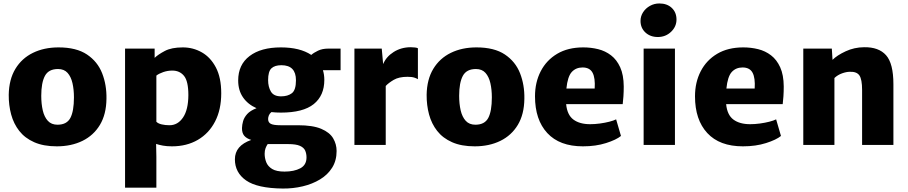

<svg xmlns="http://www.w3.org/2000/svg" viewBox="-20 -838 5249 1110"><path d="M308.5 8Q231.5 8 177.8 -15.8Q124 -39.5 91.5 -81Q59 -122.5 44.5 -176.2Q30 -230 30.5 -290Q32 -379 69 -440Q106 -501 170.5 -532.5Q235 -564 318.5 -564Q421.5 -564 482.8 -523Q544 -482 570.5 -414.5Q597 -347 595.5 -267Q594.5 -177.5 557.8 -116.2Q521 -55 456.5 -23.5Q392 8 308.5 8ZM312.5 -117Q366 -117 386.8 -156.2Q407.5 -195.5 407.5 -275Q407.5 -320 399 -357.2Q390.5 -394.5 370.5 -416.8Q350.5 -439 315.5 -439Q261 -439 239.8 -399.5Q218.5 -360 218.5 -284Q218.5 -238 227.2 -200Q236 -162 256.5 -139.5Q277 -117 312.5 -117Z M703 247V-557H874V-503.5Q893.5 -522.5 932.5 -543.2Q971.5 -564 1037 -564Q1096.5 -564 1147 -535.2Q1197.5 -506.5 1228.2 -447.8Q1259 -389 1259 -299Q1259 -204.5 1223.5 -135.8Q1188 -67 1123.8 -29.5Q1059.5 8 974 8Q944.5 8 921.5 3.8Q898.5 -0.5 882.5 -6L884 68V247ZM884 -134Q894.5 -123.5 915 -118.8Q935.5 -114 960 -114Q1008 -114 1038.2 -158.8Q1068.5 -203.5 1069 -288Q1069 -368.5 1044 -399.2Q1019 -430 976 -430Q949 -430 923.8 -421.2Q898.5 -412.5 884 -401Z M1604 -187Q1575 -187 1549 -190Q1538.5 -181.5 1534.2 -170.5Q1530 -159.5 1530 -150Q1530 -130 1545.8 -122Q1561.5 -114 1601 -114H1702Q1788.5 -114 1837.2 -93.2Q1886 -72.5 1906 -38.5Q1926 -4.5 1926 35Q1926 90.5 1900.2 131.5Q1874.5 172.5 1830.2 199.2Q1786 226 1730.2 239.2Q1674.5 252.5 1615 252Q1467.5 250.5 1402.8 205.2Q1338 160 1338 83Q1338 4 1432.5 -29Q1405 -37.5 1391.8 -53.5Q1378.5 -69.5 1379 -98Q1379.5 -117 1385.5 -138Q1391.5 -159 1409.2 -178.8Q1427 -198.5 1463 -212.5Q1413 -234.5 1385 -275Q1357 -315.5 1357 -373Q1357 -464 1422.8 -514Q1488.5 -564 1604 -564Q1714 -564 1779.5 -520.5Q1793.5 -533 1818.5 -545Q1843.5 -557 1877 -557H1949V-432H1847Q1855 -406 1855 -376Q1855 -285.5 1793.8 -236.2Q1732.5 -187 1604 -187ZM1605 -281Q1643.5 -281 1667.2 -299Q1691 -317 1691 -374Q1691 -461 1607 -461Q1568 -461 1549 -442.8Q1530 -424.5 1530 -375Q1530 -336 1546.2 -308.5Q1562.5 -281 1605 -281ZM1510 51Q1510 76 1519.2 99.8Q1528.5 123.5 1553.2 138.8Q1578 154 1625 154Q1680 154 1716 135Q1752 116 1752 72Q1752 50.5 1744.5 33Q1737 15.5 1714.2 5.2Q1691.5 -5 1646 -5H1527.5Q1520.5 5 1515.2 18.8Q1510 32.5 1510 51Z M2029 0V-557H2187L2195 -467.5Q2212.5 -510 2256 -537.5Q2299.5 -565 2355 -565Q2367 -565 2379 -563.5Q2391 -562 2396 -559V-380Q2389.5 -384.5 2375.5 -389.2Q2361.5 -394 2336 -394Q2286 -394 2256 -376.2Q2226 -358.5 2210 -341V0Z M2724.5 8Q2647.5 8 2593.8 -15.8Q2540 -39.5 2507.5 -81Q2475 -122.5 2460.5 -176.2Q2446 -230 2446.5 -290Q2448 -379 2485 -440Q2522 -501 2586.5 -532.5Q2651 -564 2734.5 -564Q2837.5 -564 2898.8 -523Q2960 -482 2986.5 -414.5Q3013 -347 3011.5 -267Q3010.5 -177.5 2973.8 -116.2Q2937 -55 2872.5 -23.5Q2808 8 2724.5 8ZM2728.5 -117Q2782 -117 2802.8 -156.2Q2823.5 -195.5 2823.5 -275Q2823.5 -320 2815 -357.2Q2806.5 -394.5 2786.5 -416.8Q2766.5 -439 2731.5 -439Q2677 -439 2655.8 -399.5Q2634.5 -360 2634.5 -284Q2634.5 -238 2643.2 -200Q2652 -162 2672.5 -139.5Q2693 -117 2728.5 -117Z M3350 8Q3215 8 3144 -68.8Q3073 -145.5 3073 -281Q3073 -362 3106 -426Q3139 -490 3201.2 -527Q3263.5 -564 3352 -564Q3396.5 -564 3438 -553.8Q3479.5 -543.5 3512.5 -518.2Q3545.5 -493 3565.5 -449Q3585.5 -405 3586 -338Q3586 -308 3584.2 -281Q3582.5 -254 3580 -236H3253Q3259 -173.5 3295 -146.8Q3331 -120 3392 -120Q3419 -120 3448.5 -124Q3478 -128 3503.2 -134.5Q3528.5 -141 3542 -148L3570 -52Q3542.5 -29.5 3483.5 -10.8Q3424.5 8 3350 8ZM3348 -448Q3309.5 -448 3285.5 -421.8Q3261.5 -395.5 3254.5 -326H3418Q3422 -387 3405.8 -417.5Q3389.5 -448 3348 -448Z M3701 0V-557H3882V0ZM3783 -624Q3739.5 -624 3711.2 -650.2Q3683 -676.5 3683 -717Q3683 -744.5 3698 -767.5Q3713 -790.5 3737.8 -804.2Q3762.5 -818 3792 -818Q3836.5 -818 3863.8 -792.2Q3891 -766.5 3891 -725Q3891 -684 3859.5 -654Q3828 -624 3783 -624Z M4275 8Q4140 8 4069 -68.8Q3998 -145.5 3998 -281Q3998 -362 4031 -426Q4064 -490 4126.2 -527Q4188.5 -564 4277 -564Q4321.5 -564 4363 -553.8Q4404.5 -543.5 4437.5 -518.2Q4470.5 -493 4490.5 -449Q4510.5 -405 4511 -338Q4511 -308 4509.2 -281Q4507.5 -254 4505 -236H4178Q4184 -173.5 4220 -146.8Q4256 -120 4317 -120Q4344 -120 4373.5 -124Q4403 -128 4428.2 -134.5Q4453.5 -141 4467 -148L4495 -52Q4467.5 -29.5 4408.5 -10.8Q4349.5 8 4275 8ZM4273 -448Q4234.5 -448 4210.5 -421.8Q4186.5 -395.5 4179.5 -326H4343Q4347 -387 4330.8 -417.5Q4314.5 -448 4273 -448Z M4624 0V-557H4789L4793 -492Q4819.5 -518.5 4869.2 -541.5Q4919 -564.5 4975 -565Q5060 -566.5 5102.5 -518.8Q5145 -471 5145 -351V0H4964V-318Q4964 -379 4948.5 -401.8Q4933 -424.5 4893 -423Q4873.5 -423 4848.2 -414Q4823 -405 4804 -387V0Z"/></svg>

Font: Merriweather Sans Black
Style: Regular
Weight: 900
Designer: Eben Sorkin
Foundry: Eben Sorkin
Version: Version 1.008; ttfautohint (v1.7.19-72a1) -l 8 -r 50 -G 200 